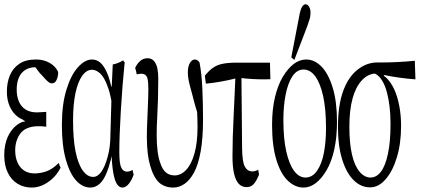

<svg xmlns="http://www.w3.org/2000/svg" viewBox="-22 -804 1953 888"><path d="M57.6 -227.1Q69.8 -236.3 84 -241.2Q89.8 -238.8 95.7 -245.6Q89.8 -243.2 84 -250.5Q71.3 -255.4 61 -263.2Q36.6 -281.2 23.2 -311.5Q9.8 -341.8 9.8 -379.4Q9.8 -422.4 23.9 -455.8Q38.1 -489.3 67.4 -509Q96.7 -528.8 144 -528.8Q168.9 -528.8 189.2 -521.5Q209.5 -514.2 224.4 -501.2Q239.3 -488.3 247.1 -470.7Q247.1 -449.7 239.3 -433.6Q232.4 -418.5 218.3 -418.5Q211.4 -418.5 206.1 -421.9Q193.8 -429.7 170.9 -457Q156.7 -470.2 142.1 -493.2Q140.6 -488.3 139.6 -493.2Q114.3 -492.2 96.2 -481.4Q76.2 -469.2 65.7 -446Q55.2 -422.9 55.2 -390.1Q55.2 -357.4 65.7 -333.7Q76.2 -310.1 96.9 -297.1Q117.7 -284.2 149.4 -284.2Q159.2 -284.2 169.4 -285.2Q179.7 -286.1 191.9 -286.6Q191.9 -247.6 191.9 -217.8Q178.2 -219.7 170.4 -220Q162.6 -220.2 155.8 -220.2Q125 -220.2 103.8 -210.9Q82.5 -201.7 70.8 -184.6Q48.3 -152.8 48.3 -108.4Q48.3 -77.6 58.6 -53.5Q68.8 -29.3 88.9 -15.6Q108.9 -2 137.2 -2Q165.5 -2 192.6 -11.5Q219.7 -21 250 -50.3Q254.4 -34.2 258.3 -28.3Q242.2 2.4 220.7 22Q174.8 63.5 124.5 63.5Q88.4 63.5 59.6 46.1Q30.8 28.8 14.2 -4.9Q-2.4 -38.6 -2.4 -86.7Q-2.4 -134.8 13.7 -170.7Q29.8 -206.5 57.6 -227.1Z M596.2 3.4Q587.4 29.3 573.5 46.4Q559.6 63.5 543.9 63.5Q531.2 63.5 520.5 49.8Q509.8 36.1 502.4 -2Q498.5 -22.5 496.1 -52.2Q495.1 -62.5 494.1 -82.5Q490.7 -62.5 486.8 -52.7Q481 -28.3 473.1 -9.8Q459 27.8 439.2 45.7Q419.4 63.5 396 63.5Q360.4 63.5 330.8 31.7Q301.3 0 282.7 -65.2Q264.2 -130.4 264.2 -225.6Q264.2 -320.8 285.2 -389.2Q306.2 -457.5 338.6 -493.2Q371.1 -528.8 403.3 -528.8Q425.3 -528.8 442.4 -513.9Q459.5 -499 473.6 -465.8Q480.5 -450.2 486.3 -429.2Q490.2 -409.7 494.6 -400.4Q497.1 -448.2 499.5 -505.9Q523.9 -510.3 547.9 -524.9Q551.3 -516.1 554.7 -517.1Q543.5 -407.2 536.6 -288.1Q529.8 -172.4 529.8 -100.1Q529.8 -50.8 537.6 -31.7Q546.4 -10.3 565.4 -10.3Q578.1 -10.3 591.3 -18.1Q593.8 -2.4 596.2 3.4ZM476.1 -79.6Q488.8 -124 488.8 -185.1Q490.7 -256.3 493.2 -337.4Q486.3 -377 475.6 -404.3Q461.4 -444.8 442.4 -463.1Q423.3 -481.4 403.8 -481.4Q378.4 -481.4 358.4 -453.9Q338.4 -426.3 327.1 -373.8Q315.9 -321.3 315.9 -246.6Q315.9 -161.1 327.4 -103.5Q338.9 -45.9 360.4 -15.9Q381.8 14.2 408.7 14.2Q430.2 14.2 447.3 -10.5Q464.4 -35.2 476.1 -79.6Z M603 -489.3Q611.8 -509.8 626.5 -522.2Q641.1 -534.7 660.4 -534.7Q679.7 -534.7 690.9 -521Q702.1 -507.3 706.1 -486.1Q710 -464.8 710 -441.4Q710 -345.7 705.1 -261.7Q702.6 -219.7 702.6 -181.2Q702.6 -93.8 719.7 -49.3Q737.3 7.3 785.6 7.3Q815.9 7.3 840.3 -19.8Q864.7 -46.9 878.2 -96.9Q891.6 -147 891.6 -217.8Q891.6 -239.3 890.9 -257.1Q890.1 -274.9 889.6 -286.1Q878.4 -320.8 867.7 -365.2Q856 -406.7 851.3 -428.2Q846.7 -449.7 846.7 -467.8Q846.7 -497.1 856.4 -512.9Q866.2 -528.8 878.4 -528.8Q886.2 -528.8 891.4 -525.1Q896.5 -521.5 900.9 -514.6Q910.6 -463.4 913.8 -395Q917 -326.7 917 -251Q917 -164.1 906 -103.3Q895 -42.5 875.5 -6.3Q856 29.8 831.1 46.6Q806.2 63.5 779.3 63.5Q741.2 63.5 714.4 41Q687.5 15.6 672.4 -38.6Q657.7 -87.4 657.2 -168Q657.2 -206.5 659.2 -247.1Q659.2 -247.1 661.6 -305.2Q664.1 -363.3 664.1 -394Q664.1 -424.8 659.7 -442.4Q653.8 -462.9 631.8 -462.9Q618.7 -462.9 610.4 -460Q606.9 -480 603 -489.3Z M1176.3 2.9Q1164.1 33.7 1151.1 47.6Q1138.2 61.5 1119.1 61.5Q1097.2 61.5 1083 46.9Q1053.2 16.1 1053.2 -81.1Q1053.2 -161.6 1058.6 -269Q1061.5 -320.8 1063 -362.8Q1064.5 -404.8 1066.4 -440.9Q998.5 -423.8 930.2 -417Q927.7 -430.7 925.3 -453.6Q943.4 -476.6 962.6 -490.2Q981.9 -503.9 1007.8 -509Q1033.7 -514.2 1069.8 -514.2H1226.6Q1227.5 -471.2 1228.5 -437.5Q1212.4 -437 1196.8 -437Q1146 -437 1094.7 -442.9Q1096.2 -274.9 1097.7 -116.7Q1098.6 -55.7 1109.9 -34.2Q1122.1 -11.2 1145 -11.2Q1158.2 -11.2 1172.4 -19Q1174.3 -2.9 1176.3 2.9Z M1390.6 17.1Q1422.9 17.1 1444.6 -14.4Q1466.3 -45.9 1476.1 -97.4Q1485.8 -148.9 1485.8 -211.9Q1485.8 -298.8 1472.7 -358.9Q1459.5 -418.9 1436.3 -450.7Q1413.1 -482.4 1382.3 -482.4Q1350.1 -482.4 1329.1 -449.2Q1309.1 -417.5 1298.8 -365.2Q1288.6 -313 1288.6 -250Q1288.6 -163.1 1302 -103.5Q1315.4 -43.9 1338.4 -13.4Q1361.3 17.1 1390.6 17.1ZM1236.3 -226.1Q1236.3 -297.4 1249.5 -353.5Q1262.7 -409.7 1285.9 -448.5Q1309.1 -487.3 1336.4 -508.1Q1363.8 -528.8 1394 -528.8Q1433.1 -528.8 1465.1 -495.8Q1497.1 -462.9 1516.8 -398.2Q1536.6 -333.5 1536.6 -240.2Q1536.6 -168.9 1523.9 -112.1Q1511.2 -55.2 1488.3 -16.4Q1465.3 22.5 1438.2 43Q1411.1 63.5 1381.8 63.5Q1342.8 63.5 1309.3 31.7Q1275.9 0 1256.1 -65.2Q1236.3 -130.4 1236.3 -226.1ZM1399.4 -683.6 1339.4 -526.9 1325.2 -538.6 1363.8 -739.3Q1369.6 -765.6 1376.7 -774.9Q1383.8 -784.2 1390.6 -784.2Q1400.4 -784.2 1407.2 -773.4Q1414.1 -762.7 1414.1 -745.8Q1414.1 -729 1410.6 -717.3Q1407.2 -705.6 1399.4 -683.6Z M1541 -215.8Q1541 -316.4 1564.9 -382.3Q1588.9 -448.2 1630.9 -481Q1671.9 -514.2 1720.2 -515.1Q1729.5 -515.1 1739.3 -515.1Q1815.9 -515.1 1896.5 -522.9Q1897.9 -475.1 1899.4 -437Q1824.7 -442.4 1752 -457.5Q1757.3 -447.3 1762.2 -446.8Q1808.6 -403.3 1825.2 -311.5Q1833 -268.6 1833 -221.7Q1833 -140.1 1813.2 -75.4Q1793.5 -10.7 1760.7 25.9Q1729 62.5 1689.5 62.5Q1647 62.5 1613.3 29.1Q1579.6 -4.4 1560.3 -67.4Q1541 -130.4 1541 -215.8ZM1767.6 -376.5Q1759.3 -409.2 1744.1 -433.1Q1731.4 -453.6 1712.9 -463.4Q1712.4 -459 1711.4 -463.9Q1710.9 -459 1710.4 -463.9Q1675.8 -459.5 1650.9 -431.6Q1623 -401.9 1608.4 -347.9Q1593.8 -293.9 1593.8 -217.5Q1593.8 -141.1 1606 -88.9Q1618.2 -36.6 1641.1 -9.8Q1663.6 17.1 1691.4 17.1Q1719.2 17.1 1739.7 -9.8Q1760.3 -36.6 1772 -91.8Q1784.2 -147 1784.2 -230.5Q1784.2 -314 1767.6 -376.5Z"/></svg>

Font: Scarab Serif
Style: Condensed-Light
Weight: 300
Designer: John Roberts
Foundry: Scarab
Version: 1.0